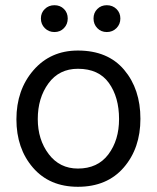

<svg xmlns="http://www.w3.org/2000/svg" viewBox="-20 -708 602 737"><path d="M152 -600Q137 -615 137 -637Q137 -659 152 -673.5Q167 -688 189 -688Q211 -688 225.5 -673.5Q240 -659 240 -637Q240 -615 225.5 -600Q211 -585 189 -585Q167 -585 152 -600ZM353.5 -600Q339 -615 339 -637Q339 -659 353.5 -673.5Q368 -688 390 -688Q412 -688 427 -673.5Q442 -659 442 -637Q442 -615 427 -600Q412 -585 390 -585Q368 -585 353.5 -600ZM279 9Q170 9 106.5 -64.5Q43 -138 43 -250Q43 -363 108.5 -438.5Q174 -514 279 -514Q394 -514 456.5 -440Q519 -366 519 -252Q519 -139 455 -65Q391 9 279 9ZM279 -444Q207 -444 166 -388Q125 -332 125 -251Q125 -172 167 -116.5Q209 -61 279 -61Q355 -61 396 -115.5Q437 -170 437 -251Q437 -335 398 -389.5Q359 -444 279 -444Z"/></svg>

Font: Hind Regular
Style: Regular
Weight: 400
Designer: Manushi Parikh, Satya Rajpurohit
Foundry: Indian Type Foundry
Version: Version 1.201;PS 1.0;hotconv 1.0.78;makeotf.lib2.5.61930; tt